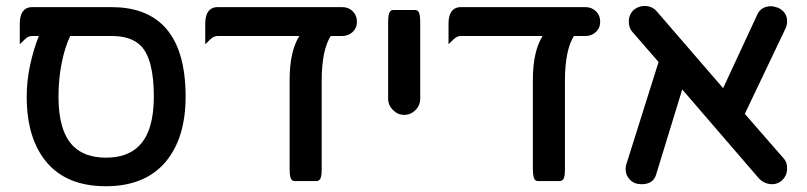

<svg xmlns="http://www.w3.org/2000/svg" viewBox="-20 -610 2727 649"><path d="M500 -283.2Q500 -411.1 455.6 -455.6Q422.9 -488.3 357.4 -488.3H217.3Q199.2 -450.7 188.5 -396.7Q177.7 -342.8 177.7 -283.2Q177.7 -166 227.5 -116.2Q266.6 -77.1 338.4 -77.1Q410.2 -77.1 449.7 -116.7Q500 -167 500 -283.2ZM607.4 -283.2Q607.4 -142.1 538.6 -61.5Q468.8 19.5 337.9 19.5Q207 19.5 138.7 -60.3Q70.3 -140.1 70.3 -283.2Q70.3 -336.9 82 -391.1Q93.8 -445.3 111.3 -488.3H87.9Q74.7 -488.3 62 -475.1L46.9 -460.4V-529.3Q46.9 -573.7 73.2 -583.5Q80.1 -585.9 87.9 -585.9H357.4Q469.7 -585.9 532.2 -523.4Q607.4 -448.2 607.4 -283.2Z M1097.7 -488.3Q1067.4 -439.5 1067.4 -336.9V-39.1Q1067.4 -23.9 1066.2 -17.3Q1064.9 -10.7 1063.7 -7.6Q1062.5 -4.4 1060.5 -2.7Q1058.6 -1 1057.1 0Q1054.2 2 1050.8 2H975.6Q970.2 2 966.3 -2Q962.4 -5.9 960.7 -14.9Q959 -23.9 959 -39.1V-340.8Q959 -435.5 991.7 -488.3H714.8Q701.7 -488.3 689 -475.1L673.8 -460.4V-529.3Q673.8 -573.7 700.2 -583.5Q707 -585.9 714.8 -585.9H1136.7Q1158.2 -585.9 1172.4 -571.8Q1186.5 -557.6 1186.5 -537.1Q1186.5 -515.6 1172.1 -502Q1157.7 -488.3 1136.7 -488.3Z M1292 -276.4V-535.2Q1292 -550.3 1293.9 -559.6Q1296.4 -571.8 1303.7 -575.2Q1306.2 -576.2 1308.6 -576.2H1383.8Q1389.2 -576.2 1393.1 -572.3Q1397 -568.4 1398.7 -559.3Q1400.4 -550.3 1400.4 -535.2V-276.4Q1400.4 -253.9 1384.3 -237.8Q1368.2 -221.7 1346.4 -221.7Q1324.7 -221.7 1308.3 -238Q1292 -254.4 1292 -276.4Z M1919.9 -488.3Q1889.6 -439.5 1889.6 -336.9V-39.1Q1889.6 -23.9 1888.4 -17.3Q1887.2 -10.7 1886 -7.6Q1884.8 -4.4 1882.8 -2.7Q1880.9 -1 1879.4 0Q1876.5 2 1873 2H1797.9Q1792.5 2 1788.6 -2Q1784.7 -5.9 1783 -14.9Q1781.2 -23.9 1781.2 -39.1V-340.8Q1781.2 -435.5 1814 -488.3H1537.1Q1523.9 -488.3 1511.2 -475.1L1496.1 -460.4V-529.3Q1496.1 -573.7 1522.5 -583.5Q1529.3 -585.9 1537.1 -585.9H1959Q1980.5 -585.9 1994.6 -571.8Q2008.8 -557.6 2008.8 -537.1Q2008.8 -515.6 1994.4 -502Q1980 -488.3 1959 -488.3Z M2640.6 -41Q2640.6 -14.6 2620.6 2Q2606.9 12.7 2589.8 12.7Q2564.9 12.7 2545.4 -6.8L2286.1 -307.6L2198.7 -22.9Q2194.3 -3.9 2179.2 5.4Q2167 12.7 2148.4 12.7Q2124.5 12.7 2109.6 -2.2Q2094.7 -17.1 2094.7 -38.1Q2094.7 -49.3 2098.1 -57.6L2206.1 -400.4L2117.7 -502Q2105.5 -515.1 2105.5 -537.6Q2105.5 -560.1 2122.1 -576.7Q2138.7 -589.8 2158.2 -589.8Q2184.6 -589.8 2200.2 -571.3L2424.3 -312L2538.6 -558.1Q2548.3 -582 2572.3 -587.4Q2578.6 -588.9 2583.7 -588.9Q2588.9 -588.9 2591.8 -588.6Q2594.7 -588.4 2597.7 -587.4Q2603.5 -585.9 2610.8 -583.5Q2640.6 -568.8 2640.6 -538.1Q2640.6 -523.4 2633.8 -510.7L2497.6 -225.1L2628.4 -75.2Q2640.6 -63 2640.6 -41Z"/></svg>

Font: YuPearl-SemiBold
Style: SemiBold
Weight: 600
Designer: Max Yao
Foundry: Max-Everyday
Version: Version 1.011; ttfautohint (v1.8.3)